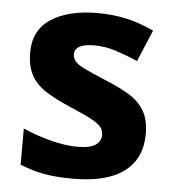

<svg xmlns="http://www.w3.org/2000/svg" viewBox="-45 -598 588 650"><g transform="rotate(5 248.5 -273.0)"><path d="M459 -162Q459 -79 400.5 -34.5Q342 10 226 10Q169 10 128 2.5Q87 -5 46 -22V-145Q90 -125 141 -112Q192 -99 231 -99Q275 -99 293.5 -112Q312 -125 312 -146Q312 -160 304.5 -171Q297 -182 272 -196Q247 -210 194 -232Q143 -254 110 -275.5Q77 -297 61 -327.5Q45 -358 45 -404Q45 -480 104 -518Q163 -556 261 -556Q312 -556 358 -546Q404 -536 453 -513L408 -406Q368 -423 332 -434.5Q296 -446 259 -446Q193 -446 193 -410Q193 -397 201.5 -386.5Q210 -376 234.5 -364Q259 -352 307 -332Q354 -313 388 -292.5Q422 -272 440.5 -241.5Q459 -211 459 -162Z"/></g></svg>

Font: Noto Sans Medefaidrin
Style: Bold
Weight: 700
Designer: Dalton Maag Ltd
Foundry: Dalton Maag Ltd
Version: Version 1.002; ttfautohint (v1.8.4.7-5d5b)